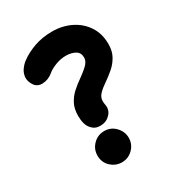

<svg xmlns="http://www.w3.org/2000/svg" viewBox="-187 -856 943 1024"><g transform="rotate(-30 284.5 -343.5)"><path d="M55.7 -551.3Q40 -577.6 43 -601.3Q45.9 -625 59.8 -644Q73.7 -663.1 90.3 -675.3Q126.5 -702.6 177 -720.7Q227.5 -738.8 288.1 -738.8Q351.1 -738.8 402.8 -713.4Q454.6 -688 485.4 -641.4Q516.1 -594.7 516.1 -530.8Q516.1 -487.8 498.8 -456.8Q481.4 -425.8 455.1 -403.3Q428.7 -380.9 401.9 -362.3Q373 -342.8 355 -324.2Q336.9 -305.7 336.9 -281.2Q336.9 -272 338.4 -263.7Q346.7 -228.5 326.4 -204.3Q306.2 -180.2 278.8 -175.8Q241.7 -169.9 219.5 -187Q197.3 -204.1 189.9 -231.9Q184.1 -253.4 184.1 -278.8Q184.1 -322.3 200 -352.5Q215.8 -382.8 240.7 -405.3Q265.6 -427.7 292.5 -446.3Q339.4 -480 353.5 -497.6Q367.7 -515.1 367.7 -533.2Q367.7 -564 343.8 -577.1Q319.8 -590.3 286.1 -590.3Q254.9 -590.3 222.2 -577.6Q189.5 -564.9 171.4 -548.8Q143.6 -525.9 108.4 -523.9Q73.2 -522 55.7 -551.3ZM359.9 -43.5Q359.9 -4.4 331.8 23.9Q303.7 52.2 263.7 52.2Q225.6 52.2 196.5 25.1Q167.5 -2 167.5 -43.5Q167.5 -83.5 195.6 -111.8Q223.6 -140.1 263.7 -140.1Q304.7 -140.1 332.3 -110.8Q359.9 -81.5 359.9 -43.5Z"/></g></svg>

Font: Mikhak ExtraBold
Style: Regular
Weight: 800
Designer: Amin Abedi
Version: Version 3.3